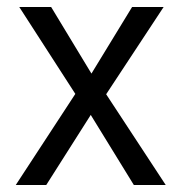

<svg xmlns="http://www.w3.org/2000/svg" viewBox="-20 -528 518 548"><path d="M112 0H25L195 -260L35 -508H126L241 -318L357 -508H447L283 -259L453 0H362L239 -200Z"/></svg>

Font: Hind Siliguri
Style: Regular
Weight: 400
Designer: Jyotish Sonowal
Foundry: Indian Type Foundry
Version: Version 1.001;PS 1.0;hotconv 1.0.86;makeotf.lib2.5.63406; tt